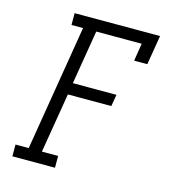

<svg xmlns="http://www.w3.org/2000/svg" viewBox="-109 -825 819 914"><g transform="rotate(15 300.0 -367.5)"><path d="M36 0V-58H101L203 -677H146V-735H567L543 -590H478L492 -677H268L224 -411H439L429 -353H215L166 -58H246V0Z"/></g></svg>

Font: Iosevka Slab LtExObl
Style: Regular
Weight: 300
Width: 7
Italic angle: -9°
Monospace: yes
Designer: Belleve Invis
Foundry: Belleve Invis
Version: Version 11.1.0; ttfautohint (v1.8.3)